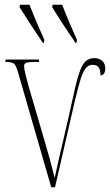

<svg xmlns="http://www.w3.org/2000/svg" viewBox="-20 -786 462 806"><path d="M57 -478Q48 -510 40 -518Q32 -526 3 -526V-536H144V-526H127Q100 -526 90.5 -522.5Q81 -519 81 -508Q81 -498 88 -469.5Q95 -441 102 -417L165 -202Q191 -115 209 -41H210Q218 -79 226 -113.5Q234 -148 243.5 -188.5Q253 -229 265 -281.5Q277 -334 293 -407Q305 -461 316.5 -490.5Q328 -520 342 -531Q356 -542 376 -542Q396 -542 409 -530.5Q422 -519 422 -499Q422 -472 402 -469Q402 -494 393.5 -504Q385 -514 369 -514Q353 -514 341.5 -501.5Q330 -489 319.5 -457Q309 -425 295 -366L211 0H195ZM160 -606Q132 -647 107.5 -685Q83 -723 62 -756L64 -766H104Q117 -732 133.5 -693Q150 -654 166 -619L164 -606ZM297 -606Q269 -647 244 -685Q219 -723 199 -756L201 -766H241Q254 -732 270.5 -693Q287 -654 303 -619L301 -606Z"/></svg>

Font: Noto Serif Display ExtraCondensed Thin
Style: Regular
Weight: 100
Width: 2
Designer: Monotype Design Team
Foundry: Monotype Imaging Inc.
Version: Version 2.009